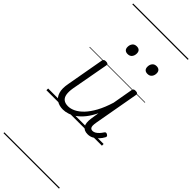

<svg xmlns="http://www.w3.org/2000/svg" viewBox="-468 -1046 1581 1581"><g transform="rotate(45 323.0 -255.0)"><path d="M208 17Q166 17 135 -2Q104 -21 91.5 -61Q79 -101 91 -164L150 -495Q153 -506 159 -510.5Q165 -515 179 -515Q194 -515 200.5 -509.5Q207 -504 204 -493L144 -164Q137 -121 142 -91.5Q147 -62 166 -47Q185 -32 219 -32Q249 -32 282 -48Q315 -64 347.5 -98Q380 -132 410 -186.5Q440 -241 464 -319L495 -496Q497 -507 503 -511.5Q509 -516 523 -516Q538 -516 544.5 -511Q551 -506 549 -494L479 -101Q475 -78 475.5 -62.5Q476 -47 483.5 -39Q491 -31 504 -31Q519 -31 532.5 -39Q546 -47 558.5 -60.5Q571 -74 582 -91Q587 -99 594 -100Q601 -101 610 -95Q619 -90 620.5 -83Q622 -76 617 -69Q606 -48 587.5 -28Q569 -8 546 4.5Q523 17 496 17Q474 17 459 10Q444 3 435 -11Q426 -25 424 -45.5Q422 -66 425 -91L437 -169Q412 -117 383 -81Q354 -45 323.5 -23.5Q293 -2 263.5 7.5Q234 17 208 17ZM262 -683Q242 -683 231 -693.5Q220 -704 220 -725Q220 -749 233 -765.5Q246 -782 271 -782Q291 -782 302 -771.5Q313 -761 313 -740Q313 -716 300 -699.5Q287 -683 262 -683ZM493 -683Q473 -683 462 -693.5Q451 -704 451 -725Q451 -749 464 -765.5Q477 -782 502 -782Q521 -782 532.5 -771.5Q544 -761 544 -740Q544 -716 531 -699.5Q518 -683 493 -683ZM0 490H646V500H0ZM0 -20H646V0H0ZM0 -505H646V-500H0ZM0 -1010H646V-1000H0Z"/></g></svg>

Font: Playwrite ZA Guides
Style: Regular
Weight: 400
Designer: Veronika Burian, José Scaglione
Foundry: TypeTogether
Version: Version 1.003